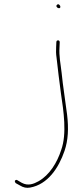

<svg xmlns="http://www.w3.org/2000/svg" viewBox="-20 -714 388 913"><path d="M55 157 75 168C91 178 106 181 123 178C207 163 259 85 287 3C304 -47 307 -103 299 -169C291 -234 279 -306 273 -368C268 -414 260 -444 263 -491L264 -514V-515C264 -517 261 -522 258 -522C251 -522 249 -521 248 -514L247 -491C246 -475 246 -458 249 -439C255 -387 262 -325 270 -268C282 -188 299 -78 271 -1C252 59 215 119 163 148C141 160 114 172 83 155L61 142C60 141 60 141 56 142C47 144 51 153 55 157ZM248 -686C248 -681 254 -675 260 -675C265 -675 267 -677 267 -682C267 -687 261 -694 256 -694C254 -694 248 -689 248 -686Z"/></svg>

Font: Stray Cat
Style: ExLtExt
Weight: 200
Version: Version 1.0